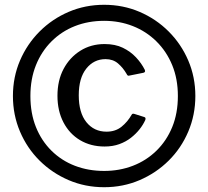

<svg xmlns="http://www.w3.org/2000/svg" viewBox="-20 -772 870 802"><path d="M415 10Q336 10 267 -19.5Q198 -49 145.5 -101Q93 -153 63.5 -222.5Q34 -292 34 -371Q34 -450 63.5 -519Q93 -588 145.5 -640.5Q198 -693 267 -722.5Q336 -752 415 -752Q494 -752 563 -722.5Q632 -693 684.5 -640.5Q737 -588 766.5 -519Q796 -450 796 -371Q796 -292 766.5 -222.5Q737 -153 684.5 -101Q632 -49 563 -19.5Q494 10 415 10ZM415 -58Q479 -58 535 -79.5Q591 -101 633.5 -142.5Q676 -184 699.5 -241.5Q723 -299 723 -371Q723 -442 699.5 -499.5Q676 -557 633.5 -599Q591 -641 535 -663Q479 -685 415 -685Q349 -685 293 -663Q237 -641 195 -599Q153 -557 130 -499.5Q107 -442 107 -371Q107 -299 130 -241.5Q153 -184 195 -142.5Q237 -101 293 -79.5Q349 -58 415 -58ZM417 -588Q461 -588 493 -572.5Q525 -557 548 -532.5Q571 -508 585 -480Q587 -474 585 -471.5Q583 -469 579 -468L519 -456Q513 -454 509 -463Q494 -489 473 -507Q452 -525 421 -525Q372 -525 340.5 -485.5Q309 -446 309 -374Q309 -301 341 -261.5Q373 -222 425 -222Q462 -222 487.5 -242.5Q513 -263 530 -293Q533 -299 542 -296L583 -283Q590 -281 587 -271Q578 -251 563 -232Q548 -213 527 -196.5Q506 -180 478.5 -170Q451 -160 417 -160Q359 -160 314.5 -186.5Q270 -213 245 -261Q220 -309 220 -372Q220 -436 245.5 -484Q271 -532 315.5 -560Q360 -588 417 -588Z"/></svg>

Font: Libre Franklin Thin Medium
Style: Regular
Weight: 500
Version: Version 3.000